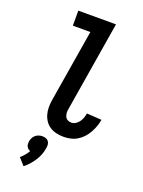

<svg xmlns="http://www.w3.org/2000/svg" viewBox="-180 -816 860 1154"><g transform="rotate(20 250.0 -239.5)"><path d="M289 8Q265 8 242.5 3Q220 -2 201 -14Q182 -26 169.5 -44.5Q157 -63 151 -84.5Q145 -106 145 -130Q145 -154 149 -178L225 -639H113V-735H354L260 -162Q257 -149 257.5 -136Q258 -123 263 -111.5Q268 -100 279 -94Q290 -88 303 -88Q317 -88 330.5 -96.5Q344 -105 352.5 -117.5Q361 -130 366 -144Q371 -158 373 -172L468 -166Q465 -144 457 -122.5Q449 -101 438 -81Q427 -61 411 -43.5Q395 -26 375 -14Q355 -2 333 3Q311 8 289 8ZM123 256 84 212Q97 201 109 187Q121 173 130 157Q122 155 116 149.5Q110 144 106.5 137Q103 130 102.5 121.5Q102 113 103 104Q105 93 110.5 82Q116 71 125.5 63Q135 55 146.5 51.5Q158 48 169 48Q180 48 190.5 51.5Q201 55 207.5 63Q214 71 215.5 82Q217 93 215 104Q212 126 204.5 147Q197 168 184.5 187.5Q172 207 157 224.5Q142 242 123 256Z"/></g></svg>

Font: Iosevka Term Curly
Style: Bold Italic
Weight: 700
Italic angle: -9°
Designer: Belleve Invis
Foundry: Belleve Invis
Version: Version 32.3.0